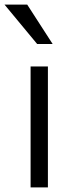

<svg xmlns="http://www.w3.org/2000/svg" viewBox="-47 -814 314 834"><path d="M85.9 0Q85.9 -130.9 85.9 -525.4Q104.5 -525.4 161.1 -525.4Q161.1 -393.6 161.1 0Q142.6 0 85.9 0ZM-27.3 -793.9Q-2.9 -793.9 71.3 -793.9Q98.6 -751 181.6 -623Q165 -623 114.3 -623Q79.1 -666 -27.3 -793.9Z"/></svg>

Font: Gothic A1
Style: Regular
Weight: 400
Designer: HanYang I&C Co.,Ltd.
Version: Version 2.50